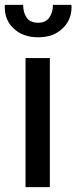

<svg xmlns="http://www.w3.org/2000/svg" viewBox="-42 -766 313 786"><path d="M162.1 0Q137.7 0 62.5 0Q62.5 -20.5 62.5 -51.8Q62.5 -145.5 62.5 -330.1Q62.5 -379.9 62.5 -528.3Q87.9 -528.3 162.1 -528.3Q162.1 -396.5 162.1 0ZM250 -746.1Q250 -746.1 250 -743.2Q251 -741.2 251 -738.3Q251 -684.6 214.8 -650.4Q177.7 -613.3 114.3 -613.3Q50.8 -613.3 12.7 -650.4Q-22.5 -683.6 -22.5 -737.3Q-22.5 -740.2 -22.5 -743.2Q-21.5 -744.1 -20.5 -746.1Q-2.9 -746.1 52.7 -746.1Q52.7 -714.8 67.4 -693.4Q82 -672.9 114.3 -672.9Q144.5 -672.9 159.2 -693.4Q174.8 -714.8 174.8 -746.1Q199.2 -746.1 250 -746.1Z"/></svg>

Font: Noto Sans Hebrew DECATHLON 
Style: Regular
Weight: 400
Designer: Monotype Design team
Version: Version 1.03 uh